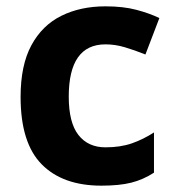

<svg xmlns="http://www.w3.org/2000/svg" viewBox="-20 -576 554 606"><path d="M300 10Q178 10 111.5 -57.5Q45 -125 45 -270Q45 -370 79 -433Q113 -496 173.5 -526Q234 -556 313 -556Q369 -556 410.5 -545Q452 -534 483 -519L439 -404Q404 -418 373.5 -427Q343 -436 313 -436Q197 -436 197 -271Q197 -189 227.5 -150Q258 -111 313 -111Q360 -111 396 -123.5Q432 -136 466 -158V-31Q432 -9 394.5 0.5Q357 10 300 10Z"/></svg>

Font: Noto Sans Myanmar
Style: Bold
Weight: 700
Designer: Monotype Design Team
Foundry: Monotype Imaging Inc.
Version: Version 2.107; ttfautohint (v1.8.4.7-5d5b)